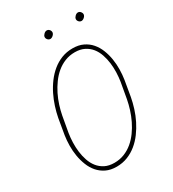

<svg xmlns="http://www.w3.org/2000/svg" viewBox="-212 -1001 1011 1125"><g transform="rotate(-30 293.5 -438.5)"><path d="M516.6 -302.2Q510.3 -268.1 498.8 -231.4Q487.3 -194.8 470 -160.2Q452.6 -125.5 429.9 -94.7Q407.2 -64 378.9 -40.8Q350.6 -17.6 316.2 -3.9Q281.7 9.8 241.7 9.8Q201.2 9.8 171.4 -4.6Q141.6 -19 120.6 -43.2Q99.6 -67.4 87.2 -98.9Q74.7 -130.4 68.8 -165Q63 -199.7 63.5 -235.1Q64 -270.5 68.8 -302.2L86.9 -408.7Q93.3 -442.9 105 -479.5Q116.7 -516.1 133.8 -550.8Q150.9 -585.4 173.8 -616.2Q196.8 -647 225.3 -670.4Q253.9 -693.8 288.1 -707.3Q322.3 -720.7 362.8 -720.7Q403.3 -720.7 433.3 -706.3Q463.4 -691.9 484.1 -667.7Q504.9 -643.6 517.3 -612.1Q529.8 -580.6 535.4 -545.9Q541 -511.2 540.3 -475.8Q539.6 -440.4 534.7 -408.7ZM509.3 -409.7Q513.7 -437.5 514.9 -469.5Q516.1 -501.5 512.2 -533Q508.3 -564.5 498.3 -593.8Q488.3 -623 470.5 -645.3Q452.6 -667.5 426 -680.9Q399.4 -694.3 362.8 -694.3Q326.7 -694.3 295.7 -681.9Q264.6 -669.4 239 -647.9Q213.4 -626.5 192.9 -598.1Q172.4 -569.8 156.7 -538.3Q141.1 -506.8 130.6 -473.6Q120.1 -440.4 114.3 -409.7L95.2 -302.2Q90.8 -274.4 89.6 -242.4Q88.4 -210.4 92.3 -178.7Q96.2 -147 106.2 -117.7Q116.2 -88.4 134 -65.9Q151.9 -43.5 178.2 -30Q204.6 -16.6 241.7 -16.6Q278.3 -16.6 309.3 -29.1Q340.3 -41.5 366 -63Q391.6 -84.5 412.1 -112.8Q432.6 -141.1 448 -172.9Q463.4 -204.6 473.9 -237.8Q484.4 -271 490.2 -302.2ZM254.9 -860.4Q256.3 -870.1 265.6 -878.7Q274.9 -887.2 284.7 -887.2Q290 -887.2 294.7 -884.8Q299.3 -882.3 302.7 -878.2Q306.2 -874 307.6 -869.1Q309.1 -864.3 308.6 -859.4Q307.1 -849.6 297.6 -841.3Q288.1 -833 278.3 -833Q268.1 -833.5 261 -842Q253.9 -850.6 254.9 -860.4ZM465.8 -860.4Q467.3 -870.1 476.6 -878.7Q485.8 -887.2 495.6 -887.2Q505.9 -887.2 513.2 -878.2Q520.5 -869.1 519.5 -859.4Q518.1 -849.6 508.5 -841.3Q499 -833 489.3 -833Q479 -833.5 471.7 -842Q464.4 -850.6 465.8 -860.4Z"/></g></svg>

Font: TypoPRO Roboto Mono
Style: Italic
Weight: 250
Designer: Google
Version: Version 2.000986; 2015; ttfautohint (v1.3)